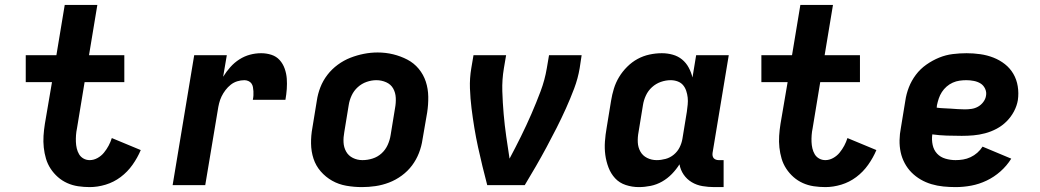

<svg xmlns="http://www.w3.org/2000/svg" viewBox="-20 -755 4240 783"><path d="M346 8Q322 8 298.5 4.5Q275 1 254 -8.5Q233 -18 216 -33Q199 -48 186.5 -67Q174 -86 167.5 -108Q161 -130 158.5 -153.5Q156 -177 157.5 -201Q159 -225 163 -250L192 -420H85V-530H210L244 -735H377L343 -530H487V-420H325L294 -232Q291 -218 290 -204Q289 -190 289.5 -176.5Q290 -163 293 -150Q296 -137 302.5 -126Q309 -115 320.5 -108.5Q332 -102 346 -102Q362 -102 377.5 -110.5Q393 -119 404 -132.5Q415 -146 423 -161Q431 -176 436 -192L554 -143Q541 -112 520.5 -83Q500 -54 472 -33Q444 -12 411 -2Q378 8 346 8Z M684 0 772 -530H905L890 -442Q903 -463 919.5 -481.5Q936 -500 956.5 -513Q977 -526 999.5 -532Q1022 -538 1045 -538Q1067 -538 1087 -531.5Q1107 -525 1120.5 -510Q1134 -495 1141 -475Q1148 -455 1149.5 -434.5Q1151 -414 1149.5 -392Q1148 -370 1144 -348H1011Q1013 -357 1013.5 -365.5Q1014 -374 1013.5 -383Q1013 -392 1011.5 -400Q1010 -408 1005.5 -414.5Q1001 -421 993 -424.5Q985 -428 977 -428Q962 -428 947.5 -423.5Q933 -419 921 -409.5Q909 -400 899.5 -387.5Q890 -375 883.5 -361.5Q877 -348 873.5 -333.5Q870 -319 868 -305L817 0Z M1456 8Q1424 8 1392.5 2.5Q1361 -3 1334.5 -18Q1308 -33 1288 -56Q1268 -79 1258.5 -108Q1249 -137 1248.5 -169.5Q1248 -202 1254 -234L1272 -344Q1276 -372 1286.5 -399Q1297 -426 1315 -449.5Q1333 -473 1357.5 -491Q1382 -509 1409 -519.5Q1436 -530 1464 -535.5Q1492 -541 1520 -541Q1553 -541 1583.5 -533.5Q1614 -526 1641 -512Q1668 -498 1687.5 -474.5Q1707 -451 1716.5 -422Q1726 -393 1726.5 -360.5Q1727 -328 1722 -296L1703 -186Q1699 -158 1688.5 -131Q1678 -104 1660.5 -80.5Q1643 -57 1618.5 -39Q1594 -21 1566.5 -10.5Q1539 0 1511 4Q1483 8 1456 8ZM1458 -102Q1479 -102 1499.5 -108.5Q1520 -115 1536 -129.5Q1552 -144 1561 -164Q1570 -184 1573 -204L1591 -314Q1595 -335 1594 -356Q1593 -377 1583.5 -394Q1574 -411 1555 -419.5Q1536 -428 1515 -428Q1495 -428 1475 -421Q1455 -414 1439 -399.5Q1423 -385 1414 -365.5Q1405 -346 1402 -326L1384 -216Q1380 -195 1381 -174.5Q1382 -154 1391.5 -137Q1401 -120 1419 -111Q1437 -102 1458 -102Z M1967 0Q1957 -38 1947.5 -77Q1938 -116 1929.5 -155Q1921 -194 1914.5 -233.5Q1908 -273 1903 -313Q1898 -353 1896.5 -394.5Q1895 -436 1902 -477L1911 -530H2044L2035 -477Q2027 -430 2028.5 -383Q2030 -336 2034 -290Q2038 -244 2044.5 -198.5Q2051 -153 2058 -108Q2082 -153 2104.5 -198.5Q2127 -244 2147 -290Q2167 -336 2184.5 -382.5Q2202 -429 2210 -477L2219 -530H2352L2344 -477Q2337 -435 2321.5 -394Q2306 -353 2288 -313Q2270 -273 2250 -233.5Q2230 -194 2209 -155Q2188 -116 2165.5 -77Q2143 -38 2120 0Z M2585 8Q2558 8 2532 -0.5Q2506 -9 2488.5 -28Q2471 -47 2461.5 -72Q2452 -97 2448.5 -123.5Q2445 -150 2447 -178Q2449 -206 2454 -234L2472 -344Q2476 -369 2483.5 -393.5Q2491 -418 2504.5 -440.5Q2518 -463 2537.5 -482.5Q2557 -502 2580 -514.5Q2603 -527 2628.5 -532.5Q2654 -538 2679 -538Q2702 -538 2723.5 -532Q2745 -526 2761.5 -512.5Q2778 -499 2788.5 -479.5Q2799 -460 2804 -439L2819 -530H2952L2886 -132Q2885 -126 2886 -120Q2887 -114 2890.5 -110Q2894 -106 2899.5 -104Q2905 -102 2911 -102H2931V8H2893Q2869 8 2845 4Q2821 0 2801 -12Q2781 -24 2768 -43Q2755 -62 2751 -85Q2738 -64 2720 -45.5Q2702 -27 2680 -14.5Q2658 -2 2633.5 3Q2609 8 2585 8ZM2658 -102Q2676 -102 2694.5 -107Q2713 -112 2728 -124.5Q2743 -137 2751.5 -154Q2760 -171 2763 -189L2781 -299Q2783 -314 2784.5 -328.5Q2786 -343 2784.5 -357Q2783 -371 2778.5 -384.5Q2774 -398 2765.5 -408Q2757 -418 2743.5 -423Q2730 -428 2715 -428Q2695 -428 2675 -421Q2655 -414 2639 -399.5Q2623 -385 2614 -365.5Q2605 -346 2602 -326L2584 -216Q2580 -195 2581 -174.5Q2582 -154 2591.5 -137Q2601 -120 2619 -111Q2637 -102 2658 -102Z M3346 8Q3322 8 3298.5 4.5Q3275 1 3254 -8.5Q3233 -18 3216 -33Q3199 -48 3186.5 -67Q3174 -86 3167.5 -108Q3161 -130 3158.5 -153.5Q3156 -177 3157.5 -201Q3159 -225 3163 -250L3192 -420H3085V-530H3210L3244 -735H3377L3343 -530H3487V-420H3325L3294 -232Q3291 -218 3290 -204Q3289 -190 3289.5 -176.5Q3290 -163 3293 -150Q3296 -137 3302.5 -126Q3309 -115 3320.5 -108.5Q3332 -102 3346 -102Q3362 -102 3377.5 -110.5Q3393 -119 3404 -132.5Q3415 -146 3423 -161Q3431 -176 3436 -192L3554 -143Q3541 -112 3520.5 -83Q3500 -54 3472 -33Q3444 -12 3411 -2Q3378 8 3346 8Z M3877 8Q3852 8 3827 5.5Q3802 3 3778.5 -4Q3755 -11 3734.5 -23Q3714 -35 3697.5 -51.5Q3681 -68 3669.5 -89.5Q3658 -111 3653 -134.5Q3648 -158 3648.5 -183.5Q3649 -209 3654 -234L3672 -344Q3676 -372 3686.5 -399Q3697 -426 3715 -450Q3733 -474 3758 -491.5Q3783 -509 3810 -520Q3837 -531 3865.5 -534.5Q3894 -538 3922 -538Q3950 -538 3978 -534Q4006 -530 4031.5 -520Q4057 -510 4078 -493.5Q4099 -477 4112.5 -454Q4126 -431 4130.5 -403Q4135 -375 4131 -347Q4127 -323 4115 -300.5Q4103 -278 4085 -260Q4067 -242 4044.5 -230Q4022 -218 3997.5 -211.5Q3973 -205 3949.5 -203Q3926 -201 3902 -201Q3872 -201 3841.5 -202Q3811 -203 3782 -207Q3779 -185 3783.5 -164Q3788 -143 3801.5 -128.5Q3815 -114 3835.5 -108Q3856 -102 3877 -102Q3892 -102 3907.5 -104.5Q3923 -107 3938 -114Q3953 -121 3965.5 -132Q3978 -143 3987 -157L4104 -108Q4086 -79 4060 -56Q4034 -33 4003.5 -18.5Q3973 -4 3941 2Q3909 8 3877 8ZM3915 -309Q3928 -309 3942 -311Q3956 -313 3968.5 -320Q3981 -327 3990 -339Q3999 -351 4001 -364Q4004 -379 3997.5 -393Q3991 -407 3979 -414.5Q3967 -422 3951.5 -425Q3936 -428 3921 -428Q3907 -428 3893 -426Q3879 -424 3865.5 -418Q3852 -412 3840.5 -402Q3829 -392 3821 -379.5Q3813 -367 3808.5 -353.5Q3804 -340 3801 -326L3800 -316Q3814 -314 3828.5 -313.5Q3843 -313 3857.5 -312Q3872 -311 3886 -310Q3900 -309 3915 -309Z"/></svg>

Font: Iosevka Curly XBdEx
Style: Italic
Weight: 800
Width: 7
Italic angle: -9°
Monospace: yes
Designer: Belleve Invis
Foundry: Belleve Invis
Version: Version 11.1.0; ttfautohint (v1.8.3)